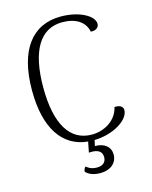

<svg xmlns="http://www.w3.org/2000/svg" viewBox="-131 -788 850 1072"><g transform="rotate(-15 294.0 -252.0)"><path d="M534 -107C534 -131 510 -139 485 -137C468 -62 396 -21 324 -21C199 -21 129 -131 129 -345C129 -560 199 -670 325 -670C403 -670 455 -636 466 -578C495 -574 514 -591 514 -610C514 -658 431 -703 325 -703C160 -703 64 -579 64 -345C64 -126 148 -3 293 11L281 72C340 67 357 90 357 118C357 149 335 164 304 164C268 164 252 149 243 142C237 146 230 160 231 169C245 184 270 199 315 199C372 199 412 167 412 117C412 74 379 45 323 45L330 12C440 10 534 -50 534 -107Z"/></g></svg>

Font: Arima Koshi Light
Style: Regular
Weight: 300
Designer: Joana Correia and Natanael Gama
Foundry: NDISCOVER
Version: Version 1.019;PS 001.019;hotconv 1.0.88;makeotf.lib2.5.64775